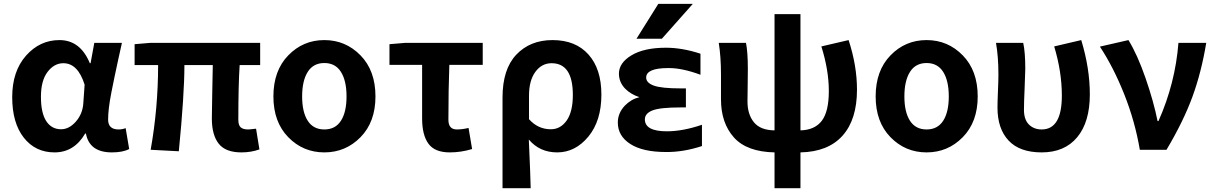

<svg xmlns="http://www.w3.org/2000/svg" viewBox="-20 -784 6353 1005"><path d="M265.6 13.7Q165 13.7 104.5 -63.5Q43.9 -140.6 43.9 -275.4Q43.9 -411.1 116.2 -492.7Q188.5 -574.2 291 -574.2Q400.4 -574.2 450.2 -453.1H454.1L473.6 -559.6H618.2Q614.3 -543.9 600.1 -478Q585.9 -412.1 579.6 -382.3Q573.2 -352.5 563.5 -302.7Q553.7 -252.9 549.8 -218.3Q545.9 -183.6 545.9 -158.2Q545.9 -106.4 600.6 -106.4Q620.1 -106.4 637.7 -113.3L656.2 -3.9Q623 13.7 565.4 13.7Q448.2 13.7 429.7 -85H425.8Q368.2 13.7 265.6 13.7ZM299.8 -107.4Q341.8 -107.4 377 -147.5Q412.1 -187.5 416 -242.2L422.9 -340.8Q387.7 -453.1 311.5 -453.1Q263.7 -453.1 229 -407.7Q194.3 -362.3 194.3 -277.3Q194.3 -192.4 222.2 -149.9Q250 -107.4 299.8 -107.4Z M1243.2 13.7Q1161.1 13.7 1125 -31.7Q1088.9 -77.1 1088.9 -164.1Q1088.9 -182.6 1090.8 -286.1Q1092.8 -389.6 1093.8 -443.4H945.3Q945.3 -291 916 7.8L768.6 0Q807.6 -218.8 807.6 -443.4H684.6V-552.7L766.6 -559.6H1341.8V-443.4H1234.4Q1227.5 -336.9 1227.5 -157.2Q1227.5 -128.9 1239.7 -117.7Q1252 -106.4 1278.3 -106.4Q1287.1 -106.4 1320.3 -110.4L1337.9 -2Q1294.9 13.7 1243.2 13.7Z M1411.1 -279.3Q1411.1 -414.1 1488.8 -494.1Q1566.4 -574.2 1677.7 -574.2Q1789.1 -574.2 1867.2 -494.1Q1945.3 -414.1 1945.3 -279.3Q1945.3 -145.5 1867.2 -65.9Q1789.1 13.7 1677.7 13.7Q1566.4 13.7 1488.8 -65.9Q1411.1 -145.5 1411.1 -279.3ZM1590.8 -151.9Q1620.1 -106.4 1677.7 -106.4Q1735.4 -106.4 1764.6 -151.9Q1793.9 -197.3 1793.9 -279.3Q1793.9 -361.3 1764.6 -407.7Q1735.4 -454.1 1677.7 -454.1Q1620.1 -454.1 1590.8 -407.7Q1561.5 -361.3 1561.5 -279.3Q1561.5 -197.3 1590.8 -151.9Z M2334 13.7Q2255.9 13.7 2222.7 -31.7Q2189.5 -77.1 2189.5 -164.1V-444.3H2018.6V-552.7L2100.6 -559.6H2506.8V-444.3H2332Q2327.1 -312.5 2327.1 -157.2Q2327.1 -106.4 2371.1 -106.4Q2400.4 -106.4 2432.6 -114.3L2451.2 -3.9Q2393.6 13.7 2334 13.7Z M2610.4 201.2V-273.4Q2610.4 -421.9 2682.6 -498Q2754.9 -574.2 2872.1 -574.2Q2993.2 -574.2 3060.5 -498.5Q3127.9 -422.9 3127.9 -289.1Q3127.9 -151.4 3059.6 -68.8Q2991.2 13.7 2896.5 13.7Q2804.7 13.7 2748 -53.7Q2756.8 142.6 2757.8 201.2ZM2863.3 -107.4Q2914.1 -107.4 2946.3 -153.3Q2978.5 -199.2 2978.5 -287.1Q2978.5 -453.1 2867.2 -453.1Q2815.4 -453.1 2782.2 -407.7Q2749 -362.3 2749 -283.2V-160.2Q2795.9 -107.4 2863.3 -107.4Z M3425.8 -763.7H3606.4L3444.3 -581.1H3311.5ZM3470.7 -96.7Q3553.7 -96.7 3654.3 -130.9V-19.5Q3556.6 12.7 3465.8 11.7Q3344.7 11.7 3279.3 -30.3Q3213.9 -72.3 3213.9 -142.6Q3213.9 -192.4 3251 -231.4Q3283.2 -264.6 3327.1 -275.4Q3282.2 -290 3252.9 -319.3Q3219.7 -353.5 3219.7 -398.4Q3219.7 -455.1 3285.6 -494.6Q3351.6 -534.2 3465.8 -534.2Q3550.8 -534.2 3646.5 -502.9V-392.6Q3549.8 -428.7 3477.5 -427.7Q3362.3 -427.7 3362.3 -377.9Q3362.3 -350.6 3402.3 -335.9Q3442.4 -321.3 3543 -321.3H3570.3V-221.7H3543Q3435.5 -221.7 3395.5 -206.1Q3355.5 -190.4 3355.5 -159.2Q3355.5 -96.7 3470.7 -96.7Z M4279.3 -541 4421.9 -574.2Q4465.8 -440.4 4465.8 -314.5Q4465.8 -158.2 4390.1 -73.7Q4314.5 10.7 4169.9 13.7V201.2H4034.2V13.7Q3888.7 10.7 3821.3 -64.9Q3753.9 -140.6 3753.9 -263.7V-392.6Q3753.9 -487.3 3742.2 -559.6H3884.8Q3894.5 -510.7 3894.5 -422.9Q3894.5 -397.5 3893.6 -335Q3892.6 -272.5 3892.6 -252.9Q3892.6 -185.5 3926.3 -144Q3960 -102.5 4034.2 -101.6V-710H4169.9V-101.6Q4245.1 -103.5 4281.7 -151.9Q4318.4 -200.2 4318.4 -307.6Q4318.4 -417 4279.3 -541Z M4563.5 -279.3Q4563.5 -414.1 4641.1 -494.1Q4718.8 -574.2 4830.1 -574.2Q4941.4 -574.2 5019.5 -494.1Q5097.7 -414.1 5097.7 -279.3Q5097.7 -145.5 5019.5 -65.9Q4941.4 13.7 4830.1 13.7Q4718.8 13.7 4641.1 -65.9Q4563.5 -145.5 4563.5 -279.3ZM4743.2 -151.9Q4772.5 -106.4 4830.1 -106.4Q4887.7 -106.4 4917 -151.9Q4946.3 -197.3 4946.3 -279.3Q4946.3 -361.3 4917 -407.7Q4887.7 -454.1 4830.1 -454.1Q4772.5 -454.1 4743.2 -407.7Q4713.9 -361.3 4713.9 -279.3Q4713.9 -197.3 4743.2 -151.9Z M5432.6 13.7Q5317.4 13.7 5259.3 -48.3Q5201.2 -110.4 5201.2 -220.7Q5201.2 -249 5203.6 -306.2Q5206.1 -363.3 5206.1 -392.6Q5206.1 -488.3 5193.4 -559.6H5335.9Q5346.7 -511.7 5346.7 -422.9Q5346.7 -400.4 5343.3 -324.2Q5339.8 -248 5339.8 -209Q5339.8 -158.2 5365.7 -132.3Q5391.6 -106.4 5432.6 -106.4Q5538.1 -106.4 5538.1 -283.2Q5538.1 -408.2 5498 -541L5639.6 -574.2Q5684.6 -426.8 5684.6 -290Q5684.6 -145.5 5618.7 -65.9Q5552.7 13.7 5432.6 13.7Z M6085.9 0H5946.3Q5920.9 -149.4 5864.7 -290.5Q5808.6 -431.6 5737.3 -540L5886.7 -574.2Q5933.6 -498 5976.1 -375.5Q6018.6 -252.9 6039.1 -150.4H6043.9Q6131.8 -347.7 6148.4 -559.6H6293.9Q6268.6 -406.2 6221.7 -277.8Q6174.8 -149.4 6085.9 0Z"/></svg>

Font: Nasu
Style: Bold
Weight: 700
Designer: Ryoko NISHIZUKA (kana &amp; ideographs); Paul D. Hunt (Latin, Greek &amp; Cyrillic); Wenlong ZHANG (bopomofo); Sandoll C
Version: Version 2014.1215